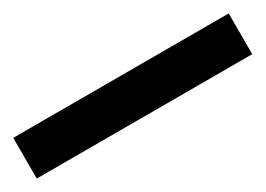

<svg xmlns="http://www.w3.org/2000/svg" viewBox="-21 -101 543 392"><g transform="rotate(-30 250.0 95.0)"><path d="M-4 47V143H504V47Z"/></g></svg>

Font: Rosario
Style: Bold
Weight: 700
Designer: Hector Gatti
Foundry: Omnibus Type
Version: Version 1.100